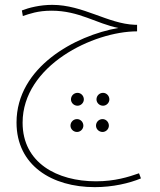

<svg xmlns="http://www.w3.org/2000/svg" viewBox="-20 -376 660 790"><path d="M370 394C444 394 512 378 560 358L552 337C509 352 453 370 375 370C215 370 73 294 73 129C73 -107 365 -247 544 -247V-274H535C424 -278 322 -356 195 -356C144 -356 98 -344 70 -333L74 -310C101 -319 135 -332 192 -332C306 -332 376 -279 467 -261C290 -230 48 -100 48 128C48 305 194 394 370 394ZM299 59C313 59 325 47 325 33C325 18 313 6 299 6C284 6 272 18 272 33C272 47 284 59 299 59ZM404 59C418 59 430 47 430 33C430 18 418 6 404 6C389 6 377 18 377 33C377 47 389 59 404 59ZM297 167C311 167 323 155 323 141C323 126 311 114 297 114C282 114 270 126 270 141C270 155 282 167 297 167ZM402 167C416 167 428 155 428 141C428 126 416 114 402 114C387 114 375 126 375 141C375 155 387 167 402 167Z"/></svg>

Font: Noto Sans Arabic Thin
Style: Regular
Weight: 100
Designer: Monotype Design Team, Nadine Chahine, Nizar Qandah and Khaled Hosny
Foundry: Monotype Imaging Inc.
Version: Version 2.012